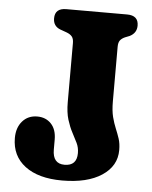

<svg xmlns="http://www.w3.org/2000/svg" viewBox="-52 -740 633 798"><g transform="rotate(5 265.0 -341.5)"><path d="M462.5 -132.5Q462.5 -66 402 -26Q341.5 14 236.5 14Q137.5 14 81.8 -28.2Q26 -70.5 26 -145Q26 -188.5 49.5 -215.2Q73 -242 111.5 -242Q147 -242 169.2 -218.5Q191.5 -195 191.5 -152.5V-111Q191.5 -52 241 -52Q292.5 -52 292.5 -105Q292.5 -128 283.2 -147.2Q274 -166.5 262.2 -188.2Q250.5 -210 241.2 -239.8Q232 -269.5 232 -313V-559Q232 -577.5 224.2 -586.5Q216.5 -595.5 201.5 -601L175 -610.5Q145 -622 145 -654.5Q145 -697 192.5 -697H446Q493.5 -697 493.5 -654.5Q493.5 -623.5 464.5 -609L445.5 -601.5Q432 -595.5 425.2 -586.5Q418.5 -577.5 418.5 -559.5V-332.5Q418.5 -293 425.2 -267Q432 -241 440.5 -220.8Q449 -200.5 455.8 -180Q462.5 -159.5 462.5 -132.5Z"/></g></svg>

Font: Fraunces 72pt SuperSoft
Style: Bold
Weight: 700
Version: Version 1.000;[0bf87f6ff]